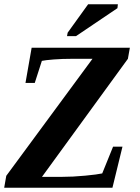

<svg xmlns="http://www.w3.org/2000/svg" viewBox="-22 -878 653 898"><path d="M410.6 -603H316.9Q268.6 -603 229 -599.9Q189.5 -596.7 173.8 -593.3L140.6 -490.2H97.2L126 -654.8H585.4L576.2 -603L174.3 -50.8H265.6Q318.8 -50.8 376.7 -56.4Q434.6 -62 456.1 -66.9L506.8 -191.9H550.8L503.9 0H-2.4L7.3 -55.7ZM291.5 -709 294.4 -725.1 390.1 -857.9H529.3L527.3 -839.8L333.5 -709Z"/></svg>

Font: Tinos
Style: Bold Italic
Weight: 700
Italic angle: -16.333°
Designer: Steve Matteson
Foundry: Monotype Imaging Inc.
Version: Version 1.23